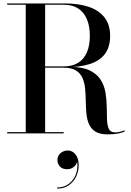

<svg xmlns="http://www.w3.org/2000/svg" viewBox="-20 -770 756 1108"><path d="M201.5 -382V-387H350Q398 -387 431.2 -407.8Q464.5 -428.5 481.5 -468Q498.5 -507.5 498.5 -563Q498.5 -619 481.5 -659.2Q464.5 -699.5 431.2 -721Q398 -742.5 350 -742.5H21.5V-750H357Q434.5 -750 492.8 -730.2Q551 -710.5 583.2 -669.2Q615.5 -628 615.5 -563Q615.5 -498 585.2 -458.2Q555 -418.5 497.2 -400.2Q439.5 -382 357 -382ZM21.5 0V-7.5H347.5V0ZM128.5 -4V-745.5H240.5V-4ZM602 5.5Q556.5 5.5 530.8 -10.5Q505 -26.5 493.2 -54.2Q481.5 -82 478.5 -116.2Q475.5 -150.5 475 -187Q474.5 -223.5 471.2 -257.8Q468 -292 456.2 -319.5Q444.5 -347 418.5 -363.2Q392.5 -379.5 346.5 -379.5H201.5V-384H383Q455.5 -384 497.8 -363.5Q540 -343 561 -309.5Q582 -276 588.8 -235.5Q595.5 -195 596 -154.5Q596.5 -114 597.5 -80.5Q598.5 -47 608 -26.5Q617.5 -6 643.5 -6Q659.5 -6 673.2 -9.5Q687 -13 697.5 -18L700.5 -11.5Q688.5 -5 663 0.2Q637.5 5.5 602 5.5ZM310 318.5V312Q351 312 379.8 288.8Q408.5 265.5 420.2 228.8Q432 192 423 151.5H425.5Q427 164.5 419.8 177Q412.5 189.5 399 198Q385.5 206.5 368 206.5Q339.5 206.5 325.5 190.8Q311.5 175 311.5 153Q311.5 138 319.2 125.5Q327 113 341 105.8Q355 98.5 371.5 98.5Q397.5 98.5 415.8 121Q434 143.5 434 184Q434 218 419.5 248.8Q405 279.5 377.2 299Q349.5 318.5 310 318.5Z"/></svg>

Font: BodoniModa_28ptMedium
Style: Regular
Weight: 500
Designer: Owen Earl
Foundry: indestructible type
Version: Version 2.004